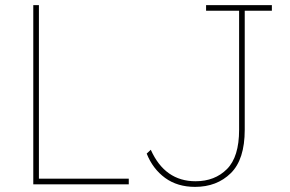

<svg xmlns="http://www.w3.org/2000/svg" viewBox="-20 -720 1132 750"><path d="M110 0V-700H132V-22H483V0ZM742 10Q673 10 625 -25Q577 -60 553 -120L569 -135Q624 -12 744 -12Q819 -12 866.5 -59.5Q914 -107 914 -213V-678H785V-700H1042V-678H936V-213Q936 -97 881.5 -43.5Q827 10 742 10Z"/></svg>

Font: Lexend Thin
Style: Regular
Weight: 100
Designer: Bonnie Shaver-Troup, Thomas Jockin
Foundry: Lexend
Version: Version 1.007; ttfautohint (v1.8.3)